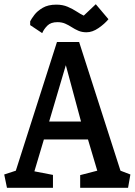

<svg xmlns="http://www.w3.org/2000/svg" viewBox="-24 -890 641 910"><path d="M9 0 -4 -63 51 -81 246 -691H351L547 -81L594 -63L583 0H356V-60L437 -81L393 -229H184L139 -78L227 -61V0ZM209 -314H360L288 -581ZM176 -733 119 -771V-789Q125 -801 139 -819.5Q153 -838 178.5 -853Q204 -868 243 -868Q273 -868 296.5 -858Q320 -848 339 -835.5Q358 -823 373 -816L430 -870L490 -799Q472 -777 443 -757Q414 -737 386 -737Q364 -737 347 -744.5Q330 -752 315.5 -761.5Q301 -771 285 -778Q269 -785 248 -785Q217 -785 200.5 -768.5Q184 -752 176 -733Z"/></svg>

Font: Kreon Light
Style: Regular
Weight: 400
Version: Version 2.002